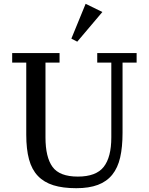

<svg xmlns="http://www.w3.org/2000/svg" viewBox="-20 -977 781 1009"><path d="M381 12Q310 12 260.5 -3.5Q211 -19 179 -52.5Q147 -86 132.5 -139.5Q118 -193 118 -269V-648H44V-698H293V-648H219V-255Q219 -151 256 -100Q293 -49 389 -49Q485 -49 525 -100Q565 -151 565 -255V-648H491V-698H698V-648H624V-279Q624 -204 611.5 -149.5Q599 -95 570 -59Q541 -23 494.5 -5.5Q448 12 381 12ZM355 -774 430 -957 518 -914 386 -758Z"/></svg>

Font: IBM Plex Serif Text
Style: Regular
Weight: 450
Designer: Mike Abbink, Paul van der Laan, Pieter van Rosmalen
Foundry: Bold Monday
Version: Version 3.001